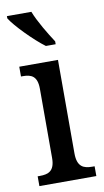

<svg xmlns="http://www.w3.org/2000/svg" viewBox="-88 -808 461 850"><g transform="rotate(-10 143.0 -383.0)"><path d="M154 -606H198V-619C173 -657 134 -721 117 -766H7V-756C28 -721 105 -642 154 -606ZM18 0H274V-44H263C225 -44 196 -55 196 -116V-536H22V-492H31C68 -492 95 -481 95 -424V-113C95 -54 66 -44 28 -44H18Z"/></g></svg>

Font: Noto Serif Bengali Condensed Medium
Style: Regular
Weight: 500
Width: 3
Designer: Juan Bruce, Universal Thirst, Indian Type Foundry and the Monotype Design Team.
Foundry: Monotype Imaging Inc.
Version: Version 2.003